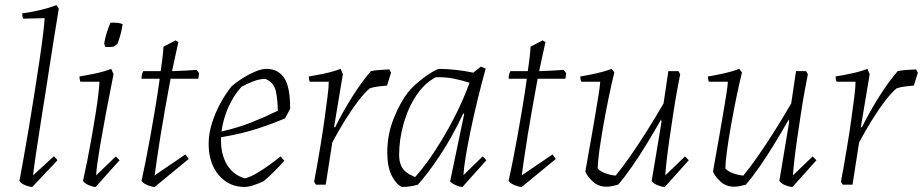

<svg xmlns="http://www.w3.org/2000/svg" viewBox="-20 -732 3658 761"><path d="M108 9Q98 9 81 2.5Q64 -4 57 -15Q64 -52 74 -108Q84 -164 95 -229.5Q106 -295 116.5 -362Q127 -429 136 -489Q145 -549 150.5 -594Q156 -639 157 -660L72 -658Q68 -666 68 -679Q94 -682 134 -691Q174 -700 204 -712L213 -698Q202 -633 190 -555.5Q178 -478 165.5 -398Q153 -318 141.5 -246Q130 -174 122 -119Q114 -64 111 -37L194 -113L208 -97Z M374 -408H299Q295 -416 295 -429Q321 -433 356.5 -440.5Q392 -448 421 -459L430 -438Q395 -262 378.5 -164.5Q362 -67 361 -37L439 -112L454 -97L359 9Q349 9 333 2.5Q317 -4 309 -15Q317 -50 326 -95.5Q335 -141 343.5 -189Q352 -237 359 -281.5Q366 -326 370 -359.5Q374 -393 374 -408ZM397 -546Q395 -554 393 -560Q397 -584 404.5 -606.5Q412 -629 418 -642Q437 -643 449 -641Q461 -639 466 -636Q463 -612 455.5 -587.5Q448 -563 445 -558Q443 -556 438 -552Q433 -548 429 -547Q419 -545 397 -546Z M593 9Q583 9 566 2.5Q549 -4 541 -15Q548 -47 557.5 -94.5Q567 -142 577 -197.5Q587 -253 596.5 -310.5Q606 -368 613 -420H541Q541 -429 543 -437Q545 -445 548 -450Q565 -450 582.5 -450Q600 -450 617 -450Q621 -478 624 -502.5Q627 -527 628 -547L676 -572L687 -565Q681 -540 675 -511Q669 -482 662 -450Q687 -451 711 -452Q735 -453 759 -455L769 -442L766 -420H656Q646 -365 635.5 -307Q625 -249 616.5 -196Q608 -143 602 -101.5Q596 -60 593 -37L715 -120L728 -102Z M949 9Q887 9 847 -38Q807 -85 807 -162Q807 -202 820 -243.5Q833 -285 853.5 -322.5Q874 -360 898 -390Q916 -406 941.5 -422Q967 -438 992 -448.5Q1017 -459 1037 -459Q1081 -459 1105.5 -424.5Q1130 -390 1130 -301L1110 -263Q1061 -242 1000 -222Q939 -202 856 -188Q856 -182 856 -175Q856 -118 880.5 -78Q905 -38 951 -25Q971 -30 996 -44.5Q1021 -59 1046 -77Q1071 -95 1092 -112L1107 -95Q1093 -79 1070 -55.5Q1047 -32 1025 -14Q1004 -4 984 2.5Q964 9 949 9ZM937 -388Q906 -354 885 -306.5Q864 -259 858 -211Q921 -225 975.5 -246.5Q1030 -268 1081 -293Q1081 -332 1074 -368Q1067 -404 1033 -419Q1011 -420 985 -410Q959 -400 937 -388Z M1232 0 1225 -12Q1230 -36 1237 -76.5Q1244 -117 1252 -165.5Q1260 -214 1266.5 -261.5Q1273 -309 1278 -348Q1283 -387 1283 -408H1208Q1204 -416 1204 -429Q1230 -433 1265.5 -440.5Q1301 -448 1330 -459L1339 -438L1304 -228L1308 -227Q1339 -290 1377.5 -350.5Q1416 -411 1450 -450Q1463 -453 1481.5 -454.5Q1500 -456 1523 -457L1530 -444L1514 -393Q1503 -392 1481.5 -389.5Q1460 -387 1446 -382Q1427 -367 1400.5 -332.5Q1374 -298 1346.5 -253.5Q1319 -209 1297 -167L1271 0Z M1572 9Q1548 -4 1531.5 -38Q1515 -72 1515 -128Q1515 -199 1540.5 -262.5Q1566 -326 1597 -366Q1618 -391 1644 -412Q1670 -433 1692 -446Q1714 -459 1722 -459Q1752 -459 1787 -455Q1822 -451 1856 -444L1886 -468L1905 -460Q1888 -399 1872.5 -335Q1857 -271 1845 -213Q1833 -155 1825.5 -109Q1818 -63 1817 -38L1893 -112L1908 -97L1813 9Q1803 9 1787 2Q1771 -5 1764 -13L1820 -281L1816 -282Q1774 -192 1725.5 -118.5Q1677 -45 1636 0Q1622 4 1606.5 6.5Q1591 9 1572 9ZM1625 -30Q1643 -49 1670.5 -86Q1698 -123 1728.5 -173Q1759 -223 1788.5 -282Q1818 -341 1841 -404Q1814 -413 1780 -420Q1746 -427 1708 -426Q1664 -404 1631 -355Q1598 -306 1580 -243Q1562 -180 1562 -118Q1562 -98 1567.5 -81.5Q1573 -65 1584 -55Q1590 -48 1602 -41.5Q1614 -35 1625 -30Z M2048 9Q2038 9 2021 2.5Q2004 -4 1996 -15Q2003 -47 2012.5 -94.5Q2022 -142 2032 -197.5Q2042 -253 2051.5 -310.5Q2061 -368 2068 -420H1996Q1996 -429 1998 -437Q2000 -445 2003 -450Q2020 -450 2037.5 -450Q2055 -450 2072 -450Q2076 -478 2079 -502.5Q2082 -527 2083 -547L2131 -572L2142 -565Q2136 -540 2130 -511Q2124 -482 2117 -450Q2142 -451 2166 -452Q2190 -453 2214 -455L2224 -442L2221 -420H2111Q2101 -365 2090.5 -307Q2080 -249 2071.5 -196Q2063 -143 2057 -101.5Q2051 -60 2048 -37L2170 -120L2183 -102Z M2384 8Q2352 8 2330 -12Q2308 -32 2300 -52Q2303 -72 2310 -109Q2317 -146 2324.5 -190Q2332 -234 2339.5 -277.5Q2347 -321 2352.5 -356Q2358 -391 2359 -408H2284Q2280 -416 2280 -429Q2306 -433 2340.5 -440.5Q2375 -448 2404 -459L2415 -445Q2404 -401 2392.5 -345Q2381 -289 2371 -232.5Q2361 -176 2355 -131Q2349 -86 2349 -64Q2360 -52 2380 -45Q2400 -38 2420 -36Q2446 -67 2479 -114.5Q2512 -162 2546 -216Q2580 -270 2610 -322L2629 -450H2669L2676 -438Q2671 -414 2663.5 -372.5Q2656 -331 2648.5 -282Q2641 -233 2634 -185Q2627 -137 2622.5 -97.5Q2618 -58 2617 -37L2695 -112L2710 -97L2615 9Q2604 9 2587.5 2.5Q2571 -4 2563 -15L2602 -249L2600 -258Q2574 -212 2544.5 -163.5Q2515 -115 2485.5 -72.5Q2456 -30 2430 0Q2419 3 2407 5.5Q2395 8 2384 8Z M2890 8Q2858 8 2836 -12Q2814 -32 2806 -52Q2809 -72 2816 -109Q2823 -146 2830.5 -190Q2838 -234 2845.5 -277.5Q2853 -321 2858.5 -356Q2864 -391 2865 -408H2790Q2786 -416 2786 -429Q2812 -433 2846.5 -440.5Q2881 -448 2910 -459L2921 -445Q2910 -401 2898.5 -345Q2887 -289 2877 -232.5Q2867 -176 2861 -131Q2855 -86 2855 -64Q2866 -52 2886 -45Q2906 -38 2926 -36Q2952 -67 2985 -114.5Q3018 -162 3052 -216Q3086 -270 3116 -322L3135 -450H3175L3182 -438Q3177 -414 3169.5 -372.5Q3162 -331 3154.5 -282Q3147 -233 3140 -185Q3133 -137 3128.5 -97.5Q3124 -58 3123 -37L3201 -112L3216 -97L3121 9Q3110 9 3093.5 2.5Q3077 -4 3069 -15L3108 -249L3106 -258Q3080 -212 3050.5 -163.5Q3021 -115 2991.5 -72.5Q2962 -30 2936 0Q2925 3 2913 5.5Q2901 8 2890 8Z M3320 0 3313 -12Q3318 -36 3325 -76.5Q3332 -117 3340 -165.5Q3348 -214 3354.5 -261.5Q3361 -309 3366 -348Q3371 -387 3371 -408H3296Q3292 -416 3292 -429Q3318 -433 3353.5 -440.5Q3389 -448 3418 -459L3427 -438L3392 -228L3396 -227Q3427 -290 3465.5 -350.5Q3504 -411 3538 -450Q3551 -453 3569.5 -454.5Q3588 -456 3611 -457L3618 -444L3602 -393Q3591 -392 3569.5 -389.5Q3548 -387 3534 -382Q3515 -367 3488.5 -332.5Q3462 -298 3434.5 -253.5Q3407 -209 3385 -167L3359 0Z"/></svg>

Font: Labrada Lght
Style: Italic
Weight: 300
Italic angle: -7°
Designer: Mercedes Jáuregui
Foundry: Omnibus-Type Team
Version: Version 1.000; ttfautohint (v1.8.4.7-5d5b)